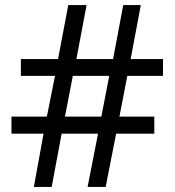

<svg xmlns="http://www.w3.org/2000/svg" viewBox="-20 -734 686 754"><path d="M480 -436 449 -276H586V-209H436L395 0H324L365 -209H222L183 0H113L151 -209H25V-276H164L196 -436H62V-502H208L248 -714H320L280 -502H424L464 -714H533L493 -502H620V-436ZM235 -276H378L409 -436H266Z"/></svg>

Font: Noto Sans Nag Mundari
Style: Regular
Weight: 400
Designer: Muthu Nedumaran
Version: Version 1.000; ttfautohint (v1.8.4.7-5d5b)